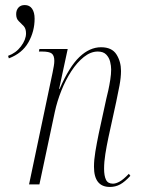

<svg xmlns="http://www.w3.org/2000/svg" viewBox="-20 -730 558 760"><path d="M12 -509Q43 -520 63 -546.5Q83 -573 83 -598Q83 -617 73.5 -627Q64 -637 54 -646.5Q44 -656 44 -674Q44 -690 53 -700Q62 -710 78 -710Q97 -710 107 -695.5Q117 -681 117 -656Q117 -606 92.5 -562.5Q68 -519 15 -499ZM415 10Q352 10 352 -70Q352 -97 357.5 -130Q363 -163 371 -202L401 -340Q404 -351 408.5 -371.5Q413 -392 416.5 -414.5Q420 -437 420 -455Q420 -469 416 -485.5Q412 -502 400.5 -514Q389 -526 367 -526Q339 -526 312 -504.5Q285 -483 262.5 -448.5Q240 -414 223 -371.5Q206 -329 197 -287L136 0H95L188 -442Q191 -457 193 -468.5Q195 -480 195 -489Q195 -510 185 -518Q175 -526 146 -526H134L136 -536H248L214 -378H216Q254 -466 294.5 -504.5Q335 -543 380 -543Q423 -543 441 -514.5Q459 -486 459 -449Q459 -424 453 -391.5Q447 -359 440 -327L409 -185Q402 -152 397 -120.5Q392 -89 392 -62Q392 -34 399.5 -18.5Q407 -3 427 -3Q439 -3 454 -11.5Q469 -20 490 -42L496 -34Q474 -10 455.5 0Q437 10 415 10Z"/></svg>

Font: Noto Serif Display Condensed ExtraLight
Style: Italic
Weight: 200
Width: 3
Italic angle: -12°
Designer: Monotype Design Team
Foundry: Monotype Imaging Inc.
Version: Version 2.009